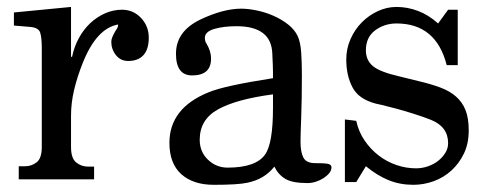

<svg xmlns="http://www.w3.org/2000/svg" viewBox="-20 -509 1391 545"><path d="M343.8 -335.9Q322.3 -335.9 309.1 -352.5Q295.9 -369.1 295.9 -390.6Q295.9 -401.4 307.6 -420.9Q313.5 -428.7 314.5 -433.1Q315.4 -437.5 315.4 -439.5Q253.9 -428.7 214.8 -330.1Q199.2 -291 190.4 -253.9Q181.6 -216.8 181.6 -180.7V-91.8Q181.6 -59.6 196.3 -47.9Q210.9 -36.1 229.5 -36.1H247.1V0H33.2V-37.1H51.8Q69.3 -37.1 84 -48.3Q98.6 -59.6 98.6 -91.8V-373Q98.6 -401.4 94.2 -416Q89.8 -430.7 65.4 -432.6L19.5 -436.5V-473.6L181.6 -489.3V-347.7H184.6Q190.4 -376 203.6 -400.4Q216.8 -424.8 235.8 -442.9Q254.9 -460.9 278.3 -471.2Q301.8 -481.4 326.2 -481.4Q358.4 -481.4 380.4 -458Q402.3 -434.6 402.3 -402.3Q402.3 -369.1 387.2 -352.5Q372.1 -335.9 343.8 -335.9Z M758.8 -36.1Q730.5 0 681.6 9.8Q655.3 15.6 586.9 15.6Q528.3 15.6 494.6 -14.6Q460.9 -44.9 460.9 -103.5Q460.9 -202.1 572.3 -247.1Q595.7 -256.8 641.1 -266.6Q686.5 -276.4 754.9 -287.1V-300.8Q754.9 -310.5 754.4 -324.2Q753.9 -337.9 752.9 -357.4Q750 -434.6 651.4 -434.6Q614.3 -434.6 587.9 -426.8Q561.5 -418.9 561.5 -401.4Q561.5 -391.6 566.4 -384.8Q579.1 -363.3 579.1 -342.8Q579.1 -294.9 525.4 -294.9Q479.5 -294.9 479.5 -356.4Q479.5 -419.9 547.9 -453.1Q613.3 -484.4 665 -484.4Q683.6 -484.4 708 -479.5Q732.4 -474.6 755.9 -464.4Q779.3 -454.1 797.9 -439.5Q816.4 -424.8 825.2 -406.2Q833 -388.7 835 -359.4Q836.9 -330.1 836.9 -295.9Q836.9 -228.5 835 -176.3Q833 -124 833 -107.4Q833 -77.1 841.3 -61.5Q849.6 -45.9 875 -45.9Q907.2 -45.9 914.1 -43Q920.9 -40 920.9 -34.2Q920.9 -25.4 914.6 -17.6Q908.2 -9.8 898.4 -3.4Q888.7 2.9 876.5 6.8Q864.3 10.7 853.5 10.7Q809.6 10.7 789.6 -1.5Q769.5 -13.7 758.8 -36.1ZM754.9 -241.2Q651.4 -227.5 599.1 -198.7Q546.9 -169.9 546.9 -112.3Q546.9 -78.1 570.3 -55.7Q593.8 -33.2 626 -33.2Q706.1 -33.2 732.4 -70.3Q754.9 -101.6 754.9 -203.1Z M1279.3 -324.2H1248Q1217.8 -442.4 1105.5 -442.4Q1071.3 -442.4 1044.9 -422.9Q1018.6 -403.3 1018.6 -366.2Q1018.6 -337.9 1038.6 -321.3Q1058.6 -304.7 1114.3 -292L1169.9 -278.3Q1203.1 -270.5 1229.5 -260.7Q1255.9 -251 1273.9 -235.4Q1292 -219.7 1301.3 -196.8Q1310.5 -173.8 1310.5 -138.7Q1310.5 -101.6 1296.9 -73.2Q1283.2 -44.9 1261.2 -24.9Q1239.3 -4.9 1210.9 5.4Q1182.6 15.6 1153.3 15.6Q1115.2 15.6 1083 2.4Q1050.8 -10.7 1018.6 -37.1L991.2 7.8H959V-169.9L991.2 -166Q998 -134.8 1015.1 -109.9Q1032.2 -85 1055.2 -67.4Q1078.1 -49.8 1105.5 -40.5Q1132.8 -31.2 1161.1 -31.2Q1178.7 -31.2 1195.3 -37.1Q1211.9 -43 1224.1 -52.7Q1236.3 -62.5 1244.1 -75.2Q1252 -87.9 1252 -102.5Q1252 -149.4 1203.1 -168.9Q1180.7 -177.7 1154.3 -186Q1127.9 -194.3 1104.5 -200.7Q1081.1 -207 1064.5 -210.9Q1047.9 -214.8 1046.9 -214.8Q998 -227.5 980.5 -261.2Q962.9 -294.9 962.9 -339.8Q962.9 -371.1 975.1 -398.4Q987.3 -425.8 1007.3 -445.8Q1027.3 -465.8 1052.7 -477.5Q1078.1 -489.3 1105.5 -489.3Q1136.7 -489.3 1166.5 -478Q1196.3 -466.8 1223.6 -442.4L1252 -481.4H1279.3Z"/></svg>

Font: Uchen
Style: Regular
Weight: 400
Designer: Christopher J. Fynn
Foundry: Christopher J. Fynn for DDC
Version: Version 1.000 preliminary